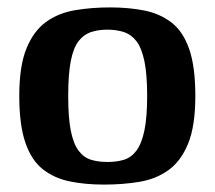

<svg xmlns="http://www.w3.org/2000/svg" viewBox="-20 -490 579 518"><path d="M261 8Q210 8 168.5 -0.5Q127 -9 96 -33Q65 -57 48.5 -105Q32 -153 32 -231Q32 -312 51.5 -359.5Q71 -407 104.5 -431Q138 -455 182.5 -462.5Q227 -470 277 -470Q328 -470 370 -461.5Q412 -453 443 -429Q474 -405 490.5 -357.5Q507 -310 507 -231Q507 -150 487.5 -102.5Q468 -55 434.5 -31Q401 -7 356.5 0.5Q312 8 261 8ZM270 -53Q295 -53 314.5 -59Q334 -65 348 -83.5Q362 -102 369.5 -137.5Q377 -173 377 -231Q377 -290 369.5 -325.5Q362 -361 348 -379Q334 -397 314 -403.5Q294 -410 270 -410Q245 -410 225.5 -403.5Q206 -397 192 -379Q178 -361 171 -325.5Q164 -290 164 -231Q164 -173 171 -137.5Q178 -102 192 -83.5Q206 -65 225.5 -59Q245 -53 270 -53Z"/></svg>

Font: Genos Thin SemiBold
Style: Regular
Weight: 600
Version: Version 1.010